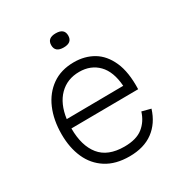

<svg xmlns="http://www.w3.org/2000/svg" viewBox="-166 -810 886 940"><g transform="rotate(-30 277.0 -339.5)"><path d="M296 12Q218 12 165.5 -21.5Q113 -55 87 -113.5Q61 -172 61 -248Q61 -328 87.5 -390Q114 -452 165 -488Q216 -524 289 -524Q350 -524 397.5 -496Q445 -468 472 -408Q499 -348 496 -252L117 -249V-248Q117 -151 161 -96.5Q205 -42 298 -42Q366 -42 403 -71.5Q440 -101 455 -150L505 -137Q483 -66 430.5 -27Q378 12 296 12ZM288 -470Q220 -470 175.5 -425.5Q131 -381 120 -300L441 -303Q435 -386 394 -428Q353 -470 288 -470ZM283 -611Q235 -611 235 -651Q235 -691 283 -691Q331 -691 331 -651Q331 -611 283 -611Z"/></g></svg>

Font: Bricolage Grotesque 12pt ExtraLight
Style: Regular
Weight: 200
Designer: Mathieu Triay
Foundry: Atelier Triay
Version: Version 1.001; ttfautohint (v1.8.4.7-5d5b);gftools[0.9.33.de